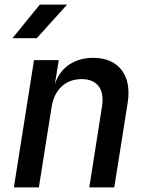

<svg xmlns="http://www.w3.org/2000/svg" viewBox="-20 -810 640 830"><path d="M34 -645H139L270 -790H152ZM40 0H148L203 -347C215 -424 264 -468 333 -468C399 -468 433 -426 421 -350L366 0H474L532 -366C551 -485 492 -560 383 -560C301 -560 239 -517 217 -445L234 -550H127Z"/></svg>

Font: JetBrains Mono SemiBold
Style: Italic
Weight: 472
Italic angle: -9°
Monospace: yes
Designer: Philipp Nurullin, Konstantin Bulenkov
Foundry: JetBrains
Version: Version 2.305